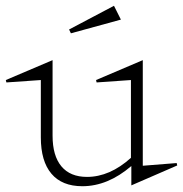

<svg xmlns="http://www.w3.org/2000/svg" viewBox="-47 -624 633 664"><path d="M-26.9 -347.2 134.8 -416V-154.8Q134.8 -85.4 165.3 -48.8Q195.8 -12.2 253.9 -12.2Q332.5 -12.2 405.8 -78.1V-347.2L287.1 -338.9L285.2 -347.2L446.8 -416V-50.8L564 -60.1L565.9 -51.8L407.2 17.1V-49.8Q325.7 20 237.8 20Q167.5 20 130.9 -23.2Q94.2 -66.4 94.2 -148.9V-347.2L-24.9 -338.9ZM191.9 -522 347.2 -604 371.1 -556.2 198.2 -508.8Z"/></svg>

Font: Halibut Thin
Style: Regular
Weight: 250
Designer: Matteo Maggi
Foundry: Collletttivo
Version: Version 3.080 | FøM Fix